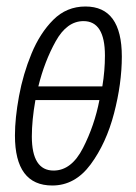

<svg xmlns="http://www.w3.org/2000/svg" viewBox="-20 -561 420 591"><path d="M355 -387Q355 -541 243 -541Q185 -541 144 -500Q103 -459 77 -396Q51 -333 38.5 -265Q26 -197 26 -144Q26 10 141 10Q211 10 259 -55Q307 -120 331 -212Q355 -304 355 -387ZM237 -496Q303 -496 303 -390Q303 -343 295 -295H98Q117 -372 151.5 -434Q186 -496 237 -496ZM78 -141Q78 -191 89 -253H286Q271 -175 235.5 -105.5Q200 -36 145 -36Q78 -36 78 -141Z"/></svg>

Font: Noto Sans Display Condensed Light
Style: Italic
Weight: 300
Width: 3
Designer: Monotype Design team
Foundry: Monotype Imaging Inc.
Version: 1.000